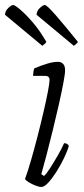

<svg xmlns="http://www.w3.org/2000/svg" viewBox="-70 -747 335 767"><path d="M95 0Q87 0 72.5 -5.5Q58 -11 45.5 -18.5Q33 -26 30 -32Q41 -62 54 -107Q67 -152 80 -202.5Q93 -253 104 -300.5Q115 -348 121.5 -382Q128 -416 128 -428Q128 -444 109 -444H62Q62 -450 63.5 -459.5Q65 -469 67 -474Q96 -486 119.5 -493Q143 -500 162 -500Q174 -500 182 -492Q190 -484 190 -466Q190 -452 183 -415Q176 -378 165 -329Q154 -280 141 -227.5Q128 -175 116 -128.5Q104 -82 95 -51L106 -44Q115 -52 129.5 -74.5Q144 -97 160 -124.5Q176 -152 186 -175Q200 -175 205 -164Q199 -143 185.5 -115Q172 -87 155.5 -61Q139 -35 123 -17.5Q107 0 95 0ZM225 -564 76 -688Q77 -704 89.5 -715.5Q102 -727 109 -727Q117 -727 152 -687Q187 -647 241 -580Q240 -576 235 -572Q230 -568 225 -564ZM99 -564 -50 -688Q-49 -704 -36.5 -715.5Q-24 -727 -17 -727Q-11 -727 10.5 -709Q32 -691 60.5 -658Q89 -625 115 -580Q114 -576 109 -572Q104 -568 99 -564Z"/></svg>

Font: Texturina 72pt 72pt Thin
Style: Italic
Weight: 100
Italic angle: -11°
Designer: Guillermo Torres Carreño
Foundry: Omnibus-Type
Version: Version 1.002; ttfautohint (v1.8.3)